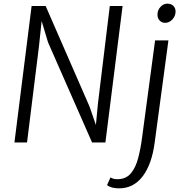

<svg xmlns="http://www.w3.org/2000/svg" viewBox="-20 -780 1006 1051"><path d="M59 0 153 -747H230L470 -197L505 -96L516 -212L581 -747H651L557 0H484L243 -548L208 -665L193 -524L128 0ZM632 251Q587.5 251 566 233L585 191Q599 201 622 201Q669 201 695.8 169.5Q722.5 138 736.2 85.8Q750 33.5 758 -29L829 -559H902L827 -2Q811.5 118.5 761.2 184.8Q711 251 632 251ZM884 -655Q866 -655 854 -667.5Q842 -680 842 -700Q842 -724 858.2 -742Q874.5 -760 896 -760Q916.5 -760 928.8 -748Q941 -736 941 -717Q941 -692.5 923.8 -673.8Q906.5 -655 884 -655Z"/></svg>

Font: Merriweather Sans Light
Style: Italic
Weight: 300
Italic angle: -7.5°
Designer: Eben Sorkin
Foundry: Eben Sorkin
Version: Version 2.001; ttfautohint (v1.8.3)